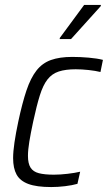

<svg xmlns="http://www.w3.org/2000/svg" viewBox="-20 -748 436 776"><path d="M187 8Q128 8 94.5 -4.5Q61 -17 47 -42.5Q33 -68 33 -109Q33 -135 38.5 -172.5Q44 -210 54 -257Q70 -332 87 -382.5Q104 -433 127.5 -463Q151 -493 186 -505.5Q221 -518 272 -518Q304 -518 338.5 -515Q373 -512 396 -506L386 -457Q366 -462 338 -465Q310 -468 286 -468Q245 -468 217.5 -459Q190 -450 172 -427Q154 -404 141 -362.5Q128 -321 114 -256Q104 -209 98.5 -175.5Q93 -142 93 -118Q93 -87 103.5 -70.5Q114 -54 137 -48Q160 -42 198 -42Q223 -42 253 -45.5Q283 -49 304 -54L293 -5Q272 1 243 4.5Q214 8 187 8ZM221 -590 222 -595 320 -728H388L387 -723L267 -590Z"/></svg>

Font: Saira SemiCondensed Light
Style: Italic
Weight: 300
Width: 4
Italic angle: -12°
Designer: Hector Gatti with collaboration of the Omnibus-Type team
Foundry: Omnibus-Type
Version: Version 1.101